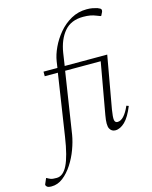

<svg xmlns="http://www.w3.org/2000/svg" viewBox="-258 -841 931 1173"><g transform="rotate(-15 208.0 -255.0)"><path d="M-80 240Q-101 240 -108.5 233.5Q-116 227 -116 221Q-116 218 -113 212L-100 182H-98L-85 189Q-73 196 -60.5 197Q-48 198 -37 198Q4 198 31.5 143Q59 88 77 -32L136 -421H53V-450H141L147 -490Q153 -530 174 -575Q195 -620 228.5 -660Q262 -700 307 -725Q352 -750 406 -750Q426 -750 442 -747Q458 -744 471 -740Q479 -737 487 -732.5Q495 -728 495 -720Q495 -715 493.5 -711Q492 -707 487 -698L482 -688H477L456 -696Q437 -704 417.5 -707.5Q398 -711 373 -711Q296 -711 254 -661.5Q212 -612 199 -530L187 -450H456L397 -119Q389 -71 392 -53.5Q395 -36 411 -36Q452 -36 488 -118L502 -113Q476 -48 446 -19Q416 10 385 10Q361 10 349.5 -12Q338 -34 349 -95L407 -421H182L122 -32Q115 10 97.5 57.5Q80 105 53 146.5Q26 188 -7.5 214Q-41 240 -80 240Z"/></g></svg>

Font: Spectral ExtraLight
Style: Italic
Weight: 275
Italic angle: -10°
Designer: Jean-Baptiste Levee
Foundry: Production Type
Version: Version 2.001